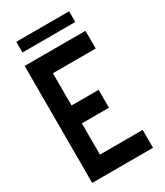

<svg xmlns="http://www.w3.org/2000/svg" viewBox="-205 -913 854 995"><g transform="rotate(-30 222.0 -415.0)"><path d="M66 -766V-830H382V-766ZM41 0V-700H405V-594H149V-401H311V-294H149V-107H405V0Z"/></g></svg>

Font: Stick No Bills SemiBold
Style: Regular
Weight: 600
Designer: Kosala Senevirathne, Siva Puranthara, Lasantha Premarathna, Tharique Azeez
Foundry: mooniak
Version: Version 2.000